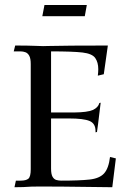

<svg xmlns="http://www.w3.org/2000/svg" viewBox="-20 -764 522 784"><path d="M438.5 0.5Q396.5 0.5 234.9 -2L146 -2.4Q114.7 -2.4 109.4 -2Q76.2 0.5 39.1 0.5L44.9 -26.4H64Q86.4 -26.4 95.9 -34.4Q105.5 -42.5 105.5 -72.8V-502.4Q105.5 -525.4 99.4 -536.4Q93.3 -547.4 83.5 -550.8Q73.7 -554.2 64 -554.2H36.1L42 -578.1Q92.8 -578.1 126.5 -576.7Q137.7 -575.7 155.8 -575.7L175.3 -576.2Q252.4 -578.1 420.4 -578.1L403.8 -460.9L379.4 -455.1Q381.3 -469.7 381.3 -481.4Q381.3 -509.3 368.9 -527.1Q356.4 -544.9 316.9 -549.6Q277.3 -554.2 188.5 -554.2V-304.7H282.7Q336.9 -305.2 358.9 -314.9Q380.9 -324.7 385.7 -343.3L391.1 -344.7Q377 -227.5 376 -225.1L370.1 -223.6V-229Q370.1 -259.8 345.7 -270Q321.3 -280.3 261.7 -280.3H188.5V-76.2Q188.5 -52.7 194.6 -42.2Q200.7 -31.7 210.2 -29.1Q219.7 -26.4 230 -26.4Q304.2 -26.4 345.2 -30.8Q386.2 -35.2 405 -55.9Q423.8 -76.7 429.2 -123L453.1 -117.2ZM326.2 -697.8H152.8L161.6 -743.7H334.5Z"/></svg>

Font: Quaaykop
Style: Regular
Weight: 400
Designer: Tup Wanders
Foundry: Free font, DO NOT SELL
Version: Version 1.00;July 31, 2023;FontCreator 11.5.0.2430 64-bit